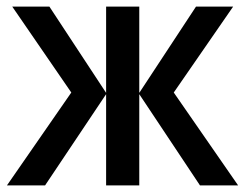

<svg xmlns="http://www.w3.org/2000/svg" viewBox="-20 -559 740 579"><path d="M683 -539 504 -280 698 0H583L400 -275V0H300V-275L116 0H1L195 -280L17 -539H129L300 -279V-539H400V-279L571 -539Z"/></svg>

Font: Noto Sans Display SemiCondensed Medium
Style: Regular
Weight: 500
Width: 4
Designer: Monotype Design Team
Foundry: Monotype Imaging Inc.
Version: Version 2.003